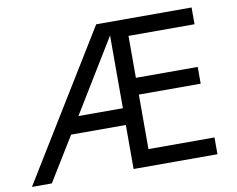

<svg xmlns="http://www.w3.org/2000/svg" viewBox="-77 -801 1113 902"><g transform="rotate(-10 480.0 -350.0)"><path d="M490 -637 278 -290H490ZM575 -340V-80H890V0H490V-210H229L100 0H5L435 -700H890V-620H575V-420H870V-340Z"/></g></svg>

Font: jost-mod-400
Style: Regular
Weight: 400
Version: Version 3.200; ttfautohint (v0.97) -l 8 -r 50 -G 200 -x 14 -